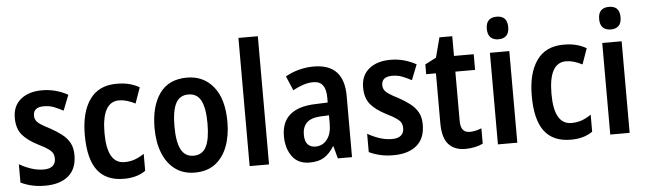

<svg xmlns="http://www.w3.org/2000/svg" viewBox="-48 -993 3809 1134"><g transform="rotate(-5 1856.5 -426.0)"><path d="M367 -206Q367 -124 317 -82.5Q267 -41 180 -41Q136 -41 101.5 -49Q67 -57 35 -72V-181Q65 -163 103 -150Q141 -137 179 -137Q215 -137 232.5 -152.5Q250 -168 250 -196Q250 -212 244 -225Q238 -238 218.5 -252.5Q199 -267 158 -287Q97 -318 66 -355Q35 -392 35 -456Q35 -526 82.5 -565Q130 -604 210 -604Q290 -604 362 -564L326 -473Q298 -488 271.5 -498.5Q245 -509 212 -509Q149 -509 149 -459Q149 -444 156 -431.5Q163 -419 183 -405.5Q203 -392 241 -373Q277 -353 305.5 -331Q334 -309 350.5 -279.5Q367 -250 367 -206Z M646 -41Q541 -41 489.5 -109Q438 -177 438 -319Q438 -453 491.5 -528.5Q545 -604 651 -604Q696 -604 728.5 -595Q761 -586 786 -571L753 -478Q727 -491 703.5 -498Q680 -505 657 -505Q555 -505 555 -320Q555 -139 658 -139Q692 -139 719.5 -149Q747 -159 775 -178V-77Q747 -58 715.5 -49.5Q684 -41 646 -41Z M1284 -323Q1284 -241 1260 -177.5Q1236 -114 1188 -77.5Q1140 -41 1067 -41Q998 -41 950 -77Q902 -113 877 -176.5Q852 -240 852 -323Q852 -453 906 -528.5Q960 -604 1069 -604Q1166 -604 1225 -531.5Q1284 -459 1284 -323ZM970 -323Q970 -232 993.5 -186.5Q1017 -141 1068 -141Q1120 -141 1143 -186Q1166 -231 1166 -323Q1166 -414 1143 -459Q1120 -504 1068 -504Q1016 -504 993 -459.5Q970 -415 970 -323Z M1507 -51H1392V-811H1507Z M1820 -604Q1999 -604 1999 -414V-51H1915L1895 -125H1893Q1866 -82 1833 -61.5Q1800 -41 1747 -41Q1679 -41 1644 -89Q1609 -137 1609 -209Q1609 -293 1660 -336Q1711 -379 1809 -382L1884 -385V-415Q1884 -512 1810 -512Q1780 -512 1751 -502.5Q1722 -493 1688 -475L1652 -560Q1688 -581 1731.5 -592.5Q1775 -604 1820 -604ZM1836 -307Q1778 -304 1752.5 -278.5Q1727 -253 1727 -208Q1727 -168 1744 -150Q1761 -132 1790 -132Q1832 -132 1858.5 -165.5Q1885 -199 1885 -259V-309Z M2432 -206Q2432 -124 2382 -82.5Q2332 -41 2245 -41Q2201 -41 2166.5 -49Q2132 -57 2100 -72V-181Q2130 -163 2168 -150Q2206 -137 2244 -137Q2280 -137 2297.5 -152.5Q2315 -168 2315 -196Q2315 -212 2309 -225Q2303 -238 2283.5 -252.5Q2264 -267 2223 -287Q2162 -318 2131 -355Q2100 -392 2100 -456Q2100 -526 2147.5 -565Q2195 -604 2275 -604Q2355 -604 2427 -564L2391 -473Q2363 -488 2336.5 -498.5Q2310 -509 2277 -509Q2214 -509 2214 -459Q2214 -444 2221 -431.5Q2228 -419 2248 -405.5Q2268 -392 2306 -373Q2342 -353 2370.5 -331Q2399 -309 2415.5 -279.5Q2432 -250 2432 -206Z M2705 -139Q2722 -139 2739.5 -143Q2757 -147 2775 -154V-63Q2755 -53 2727.5 -47Q2700 -41 2671 -41Q2606 -41 2571 -80Q2536 -119 2536 -206V-501H2478V-559L2544 -593L2575 -711H2651V-594H2768V-501H2651V-208Q2651 -139 2705 -139Z M2922 -803Q2985 -803 2985 -736Q2985 -702 2968.5 -685.5Q2952 -669 2922 -669Q2892 -669 2875 -685.5Q2858 -702 2858 -736Q2858 -803 2922 -803ZM2979 -594V-51H2864V-594Z M3296 -41Q3191 -41 3139.5 -109Q3088 -177 3088 -319Q3088 -453 3141.5 -528.5Q3195 -604 3301 -604Q3346 -604 3378.5 -595Q3411 -586 3436 -571L3403 -478Q3377 -491 3353.5 -498Q3330 -505 3307 -505Q3205 -505 3205 -320Q3205 -139 3308 -139Q3342 -139 3369.5 -149Q3397 -159 3425 -178V-77Q3397 -58 3365.5 -49.5Q3334 -41 3296 -41Z M3588 -803Q3651 -803 3651 -736Q3651 -702 3634.5 -685.5Q3618 -669 3588 -669Q3558 -669 3541 -685.5Q3524 -702 3524 -736Q3524 -803 3588 -803ZM3645 -594V-51H3530V-594Z"/></g></svg>

Font: Noto Sans Tamil UI Condensed SemiBold
Style: Regular
Weight: 600
Width: 3
Designer: Jelle Bosma - Monotype Design Team
Foundry: Monotype Imaging Inc.
Version: Version 2.004; ttfautohint (v1.8.4.7-5d5b)